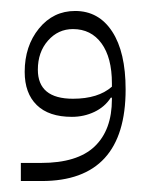

<svg xmlns="http://www.w3.org/2000/svg" viewBox="-20 -800 271 350"><path d="M18 -503H55Q121 -503 152.5 -533Q184 -563 184 -619V-622H182Q171 -605 152 -596Q133 -587 111 -587Q69 -587 47 -608.5Q25 -630 25 -669Q25 -716 51 -748Q77 -780 117 -780Q160 -780 184.5 -742.5Q209 -705 209 -637Q209 -470 56 -470H18ZM113 -620Q159 -620 184 -642V-648Q184 -695 165 -721Q146 -747 113 -747Q86 -747 67.5 -726Q49 -705 49 -673Q49 -620 113 -620Z"/></svg>

Font: IBM Plex Sans Arabic ExtLt
Style: Regular
Weight: 200
Designer: Mike Abbink, Paul van der Laan, Pieter van Rosmalen, Wael Morcos, Khajak Apelian
Foundry: Bold Monday
Version: Version 1.2